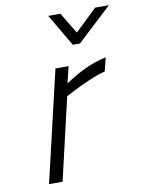

<svg xmlns="http://www.w3.org/2000/svg" viewBox="-83 -793 634 851"><g transform="rotate(-10 233.5 -367.5)"><path d="M467 -735H405L306 -640L249 -735H194L279 -590H311ZM129 0 215 -370 246 -386C266 -396.7 291.3 -408.7 322 -422C352.7 -435.3 378 -444.3 398 -449L413 -510C352.3 -497.3 290 -469 226 -425L244 -500H185L68 0Z"/></g></svg>

Font: RazerF5 Light
Style: Italic
Weight: 300
Foundry: Razer Inc.
Version: Version 2